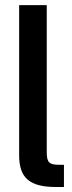

<svg xmlns="http://www.w3.org/2000/svg" viewBox="-20 -748 289 768"><path d="M204.1 0H235.8V-88.9H215.3C177.7 -88.9 167 -98.6 167 -137.7V-727.5H56.6V-126.5C56.6 -35.6 99.1 0 204.1 0Z"/></svg>

Font: Raveo Display Display Medium
Style: Regular
Weight: 500
Designer: Jakub Foglar, Rasmus Andersson (Inter)
Foundry: Jakubfoglar.com
Version: Version 1.100;Glyphs 3.2.3 (3260)